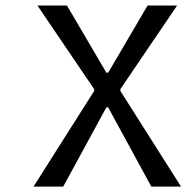

<svg xmlns="http://www.w3.org/2000/svg" viewBox="-20 -687 707 707"><path d="M371.7 -419.3H378.3L523.4 -666.7H632.2L423.2 -358.7V-352.2L646.5 0H537.1L378.3 -291.7H371.7L212.9 0H103.5L326.8 -352.2V-358.7L117.8 -666.7H226.6Z"/></svg>

Font: TypoPRO Monoid
Style: Regular
Weight: 400
Width: 4
Monospace: yes
Designer: Andreas Larsen (@larsenwork)
Version: Version 0.61